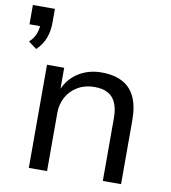

<svg xmlns="http://www.w3.org/2000/svg" viewBox="-90 -830 805 902"><g transform="rotate(10 312.5 -378.5)"><path d="M45 -556 6 -585Q29 -607 37 -630.5Q45 -654 45 -677L65 -665H-6V-757H99V-690Q99 -651 86.5 -617.5Q74 -584 45 -556ZM108 0V-492H190V-385H187Q210 -441 258 -471Q306 -501 367 -501Q427 -501 467.5 -479.5Q508 -458 528 -414.5Q548 -371 548 -304V0H461V-300Q461 -341 449.5 -369.5Q438 -398 413 -413Q388 -428 347 -428Q302 -428 267.5 -408Q233 -388 214 -354Q195 -320 195 -277V0Z"/></g></svg>

Font: Nunito Sans 9pt
Style: Regular
Weight: 400
Version: Version 3.101;gftools[0.9.27]